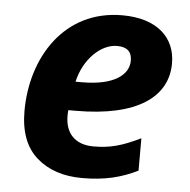

<svg xmlns="http://www.w3.org/2000/svg" viewBox="-45 -601 648 656"><g transform="rotate(5 278.5 -273.0)"><path d="M260 10C337 10 393 -4 450 -32V-143C386 -112 346 -101 289 -101C226 -101 192 -138 192 -197C192 -204 192 -209 193 -217H218C430 -217 532 -292 532 -407C532 -494 470 -556 349 -556C149 -556 44 -384 44 -201C44 -130 64 -77 104 -42C144 -7 196 10 260 10ZM209 -316C227 -395 285 -450 340 -450C374 -450 391 -435 391 -404C391 -357 344 -316 231 -316Z"/></g></svg>

Font: BC Sans
Style: Bold Italic
Weight: 700
Italic angle: -12°
Designer: Monotype Design Team
Province of B.C.
Foundry: Monotype Imaging Inc.
Version: Version 2.000;GOOG;noto-source:20170915:90ef993387c0